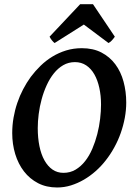

<svg xmlns="http://www.w3.org/2000/svg" viewBox="-20 -853 612 889"><path d="M447.8 -369.1Q447.8 -410.2 439.9 -446Q432.1 -481.9 417 -508.5Q401.9 -535.2 379.2 -550.3Q356.4 -565.4 327.1 -565.4Q297.4 -565.4 272.9 -551.3Q248.5 -537.1 229.5 -513.4Q210.4 -489.7 196.3 -458.7Q182.1 -427.7 172.9 -393.8Q163.6 -359.9 159.2 -325.2Q154.8 -290.5 154.8 -259.8Q154.8 -214.4 162.6 -176.3Q170.4 -138.2 185.8 -110.6Q201.2 -83 223.1 -67.9Q245.1 -52.7 273.9 -52.7Q305.2 -52.7 330.1 -67.6Q355 -82.5 374.3 -107.2Q393.6 -131.8 407.5 -164.3Q421.4 -196.8 430.4 -231.9Q439.5 -267.1 443.6 -302.7Q447.8 -338.4 447.8 -369.1ZM564.5 -377.9Q564.5 -343.3 557.9 -307.6Q551.3 -272 539.1 -237.3Q526.9 -202.6 509 -170.2Q491.2 -137.7 469.2 -109.9Q448.7 -83.5 423.1 -60.8Q397.5 -38.1 368.7 -21.2Q339.8 -4.4 308.6 5.4Q277.3 15.1 244.6 15.1Q194.8 15.1 156.2 -4.9Q117.7 -24.9 91.1 -59.3Q64.5 -93.8 50.5 -139.6Q36.6 -185.5 36.6 -236.8Q36.6 -272.9 42.7 -308.1Q48.8 -343.3 60.1 -376.5Q71.3 -409.7 87.2 -439.9Q103 -470.2 122.6 -497.1Q143.1 -524.4 168 -548.6Q192.9 -572.8 222.4 -590.8Q252 -608.9 286.1 -619.4Q320.3 -629.9 358.9 -629.9Q411.1 -629.9 449.7 -609.9Q488.3 -589.8 513.9 -555.4Q539.6 -521 552 -475.1Q564.5 -429.2 564.5 -377.9ZM511.7 -683.1Q504.9 -673.3 497.6 -665.5Q490.2 -657.7 482.4 -653.8L368.2 -739.3L232.9 -653.8Q228.5 -656.7 221.4 -665Q214.4 -673.3 209.5 -683.1L351.1 -833.5H410.6Z"/></svg>

Font: Gentium Basic
Style: Bold Italic
Weight: 700
Italic angle: -8°
Designer: J. Victor Gaultney and Annie Olsen
Foundry: SIL International
Version: Version 1.102; 2013; Maintenance release